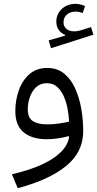

<svg xmlns="http://www.w3.org/2000/svg" viewBox="-20 -727 511 1009"><path d="M427 -695.4Q414.4 -700.5 401.9 -703.6Q389.4 -706.7 376.8 -706.7Q333.5 -706.7 304.7 -679.8Q275.9 -652.8 275.9 -612.8Q275.9 -589.1 288.1 -570.8Q300.4 -552.5 321.3 -544.2V-539.4L235.7 -514.7L248 -473.6L470.7 -544.6L458.5 -584.6L408.5 -568.9Q387.7 -562.3 369.3 -562.3Q344.5 -562.3 329.2 -575.2Q313.8 -588.1 313.8 -610.3Q313.8 -635.2 331.6 -650.6Q349.4 -666 377.4 -666Q387.3 -666 396.6 -663.9Q406 -661.9 414.5 -658.2ZM343.3 -7Q336.2 36.4 298.6 73.3Q261 110.3 196.3 139.3Q131.6 168.4 42.4 188.8L73.2 262.1Q236.9 218.8 327.1 145.6Q417.3 72.5 417.3 -37.7Q417.3 -94.8 407.5 -153.2Q397.7 -211.6 375.8 -260.8Q353.9 -310 317.6 -339.9Q281.3 -369.9 228.3 -369.9Q171.8 -369.9 134.5 -337Q97.1 -304 78.8 -252.1Q60.5 -200.1 60.5 -143.6Q60.5 -66.9 104.8 -31.2Q149 4.6 224.9 4.6Q257.3 4.6 286.5 -0.1Q315.8 -4.8 340.3 -11.5ZM343.1 -87.8Q318.7 -82.2 289.4 -77.8Q260.2 -73.4 227.3 -73.4Q180.3 -73.4 153.1 -90.3Q126 -107.3 126 -152.8Q126 -185.2 136.9 -216.7Q147.9 -248.2 170.1 -269Q192.4 -289.8 226.7 -289.8Q258.6 -289.8 280.2 -270.5Q301.8 -251.3 315.3 -220.6Q328.8 -190 335.3 -154.9Q341.7 -119.7 343.1 -87.8Z"/></svg>

Font: Estedad VF
Style: Regular
Weight: 100
Designer: Amin Abedi
Version: Version 7.3